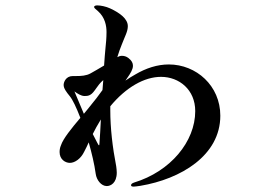

<svg xmlns="http://www.w3.org/2000/svg" viewBox="-20 -638 1040 712"><path d="M606 -399C563 -399 521 -385 482 -362C469 -355 457 -347 445 -339L452 -349C464 -366 473 -381 473 -394C473 -404 469 -413 456 -423C448 -429 440 -431 432 -431C426 -431 420 -429 415 -426C420 -443 426 -459 432 -474C443 -503 454 -521 454 -541C454 -568 425 -590 388 -607C373 -614 353 -618 341 -618C336 -618 329 -617 329 -612C329 -608 334 -605 343 -597C370 -573 375 -542 375 -519C375 -498 373 -476 371 -458C369 -441 368 -420 366 -395C348 -384 330 -374 316 -366C300 -357 281 -356 262 -356H250C224 -356 216 -333 216 -323C216 -310 226 -297 239 -281C249 -269 263 -240 278 -201C246 -163 214 -124 206 -99C202 -90 201 -81 201 -74C201 -47 222 -34 239 -34C258 -34 280 -50 292 -75C299 -88 304 -99 309 -110C320 -71 330 -30 335 7C338 29 355 52 376 52C390 52 413 41 413 2C413 -5 412 -13 411 -21C397 -93 389 -164 389 -229V-244C447 -314 515 -353 577 -353C645 -353 704 -305 704 -226C704 -113 612 -2 477 39C468 42 466 46 466 49C466 53 470 54 476 54C479 54 489 53 501 51C650 26 797 -61 797 -209C797 -320 708 -399 606 -399ZM256 -299C267 -291 281 -282 293 -282C304 -282 308 -283 314 -286C331 -295 339 -321 363 -341L360 -304C348 -287 333 -267 305 -233L291 -216ZM349 -109C349 -102 348 -99 347 -99C346 -99 344 -102 341 -108C337 -115 331 -127 324 -141C332 -157 341 -174 354 -195C352 -161 351 -131 349 -109Z"/></svg>

Font: Shippori Mincho OTF
Style: Bold
Weight: 800
Designer: FONTDASU
Foundry: FONTDASU / Google Inc. / but / Adobe
Version: Version 3.300;hotconv 1.0.109;makeotfexe 2.5.65596